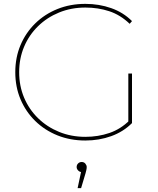

<svg xmlns="http://www.w3.org/2000/svg" viewBox="-20 -723 814 992"><path d="M421 3Q343 3 277 -23.5Q211 -50 162 -98Q113 -146 86 -210Q59 -274 59 -350Q59 -426 86 -490Q113 -554 162 -602Q211 -650 277 -676.5Q343 -703 421 -703Q492 -703 554.5 -681Q617 -659 662 -614L650 -600Q602 -646 544.5 -665Q487 -684 421 -684Q348 -684 285.5 -658.5Q223 -633 176.5 -587.5Q130 -542 104.5 -481.5Q79 -421 79 -350Q79 -279 104.5 -218.5Q130 -158 176.5 -112.5Q223 -67 285.5 -41.5Q348 -16 421 -16Q487 -16 545.5 -36Q604 -56 650 -102L662 -87Q617 -42 554.5 -19.5Q492 3 421 3ZM662 -87 643 -89V-343H662ZM381 249 401 155 402 166Q392 166 384 158Q376 150 376 140Q376 129 383.5 121.5Q391 114 402 114Q414 114 421 122.5Q428 131 428 140Q428 148 426 156Q424 164 422 172L399 249Z"/></svg>

Font: Montserrat Thin Thin
Style: Regular
Weight: 250
Version: Version 9.000